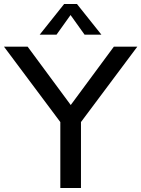

<svg xmlns="http://www.w3.org/2000/svg" viewBox="-47 -938 705 958"><path d="M638 -705 357 -329V0H254V-329L-27 -705H91L306 -414L521 -705ZM235 -765H151L273 -918H337L459 -765H375L305 -863Z"/></svg>

Font: wassup Sans
Style: Medium
Weight: 600
Version: Version 2.001